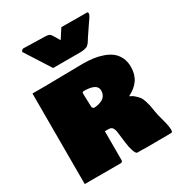

<svg xmlns="http://www.w3.org/2000/svg" viewBox="-213 -1081 1110 1198"><g transform="rotate(-30 342.5 -481.5)"><path d="M119.6 -927.7Q119.6 -937.5 134.8 -944.3Q161.6 -944.3 212.2 -942.4Q262.7 -940.4 291 -940.4Q311.5 -940.4 321.3 -934.6Q331.1 -928.7 344.7 -904.3L363.3 -872.1Q371.1 -882.3 385.7 -906.2Q400.4 -930.2 408.2 -940.4Q429.2 -940.4 469 -939.9Q508.8 -939.5 528.3 -939.5H590.8Q599.6 -939.5 599.6 -928.7Q599.6 -925.3 598.1 -921.4Q596.7 -917.5 593.5 -911.9Q590.3 -906.2 588.1 -902.8Q585.9 -899.4 580.8 -892.1Q575.7 -884.8 574.2 -882.8Q535.6 -827.1 519.5 -801.8Q516.6 -797.4 510.3 -786.9Q503.9 -776.4 501 -772.5Q498 -768.6 491.2 -761.7Q484.4 -754.9 477.3 -752.2Q470.2 -749.5 458.5 -747.3Q446.8 -745.1 431.6 -745.1H236.3ZM44.9 -671.9H135.7Q177.7 -671.9 270 -673.8Q362.3 -675.8 408.2 -675.8Q447.8 -675.8 482.2 -671.4Q516.6 -667 550 -655.3Q583.5 -643.6 607.2 -625.5Q630.9 -607.4 645.5 -577.9Q660.2 -548.3 660.2 -509.8Q660.2 -456.5 635.3 -418.9Q610.4 -381.3 558.6 -355.5Q579.1 -346.7 594.2 -332.5Q609.4 -318.4 617.4 -308.1Q625.5 -297.9 633.1 -273.7Q640.6 -249.5 642.1 -241.9Q643.6 -234.4 648.4 -204.6Q649.9 -197.8 650.4 -194.3Q652.3 -174.8 667 -122.8Q681.6 -70.8 681.6 -43Q681.6 -25.4 670.9 -25.4Q641.6 -25.4 582.3 -24.9Q522.9 -24.4 494.1 -24.4Q482.4 -25.4 459 -25.4H425.8Q416 -28.3 406.7 -55.7Q397.5 -83 393.6 -117.2L382.8 -204.1Q379.9 -214.8 378.2 -219.5Q376.5 -224.1 372.1 -230.7Q367.7 -237.3 360.1 -239.7Q352.5 -242.2 340.8 -242.2H318.4V-46.9Q318.4 -45.4 318.4 -42.2Q318.4 -39.1 318.4 -37.8Q318.4 -36.6 318.4 -34.2Q318.4 -31.7 317.9 -30.5Q317.4 -29.3 316.9 -27.3Q316.4 -25.4 315.7 -24.7Q314.9 -23.9 313.7 -22.7Q312.5 -21.5 310.8 -21Q309.1 -20.5 306.9 -20Q304.7 -19.5 301.8 -19.5H44.9ZM321.3 -414.1Q322.3 -413.1 324.2 -409.9Q326.2 -406.7 328.1 -404.8Q330.1 -402.8 332 -402.3Q346.7 -402.3 361.3 -405.5Q376 -408.7 391.4 -416Q406.7 -423.3 416.3 -438.5Q425.8 -453.6 425.8 -474.6Q425.8 -525.4 328.1 -525.4Q318.4 -522.9 318.4 -517.6V-499Q318.4 -484.9 319.8 -456.5Q321.3 -428.2 321.3 -414.1Z"/></g></svg>

Font: Bowlby One SC
Style: Regular
Weight: 400
Width: 1
Version: Version 1.2